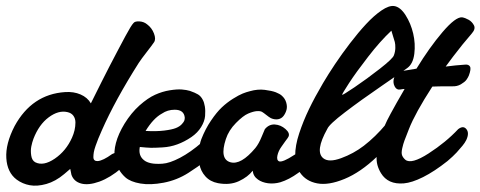

<svg xmlns="http://www.w3.org/2000/svg" viewBox="-73 -599 1581 632"><path d="M295.9 -91.8Q311.5 -100.1 325.7 -95.5Q339.8 -90.8 341.3 -77.6Q342.8 -64.5 327.1 -45.9Q290 -14.2 254.2 -1.2Q218.3 11.7 194.1 5.1Q169.9 -1.5 162.1 -23.9Q161.1 -27.3 160.2 -33.4Q159.2 -39.6 158.2 -43L138.2 -25.9Q109.9 -2 79.6 6.6Q49.3 15.1 25.1 10.7Q1 6.3 -18.1 -7.8Q-49.3 -31.2 -52.2 -78.4Q-55.2 -125.5 -24.9 -184.1Q32.2 -288.6 141.1 -295.9Q169.4 -297.9 192.1 -288.1Q214.8 -278.3 226.1 -258.8L261.2 -329.1Q272.9 -352.5 286.4 -378.7Q299.8 -404.8 315.9 -435.1Q332 -465.3 339.8 -480Q358.9 -515.6 366.2 -522.9Q370.6 -529.3 385.5 -528.6Q400.4 -527.8 411.1 -519Q426.8 -507.3 433.8 -488.8Q440.9 -470.2 434.1 -460Q428.2 -451.2 410.2 -428Q392.1 -404.8 383.8 -392.1Q305.7 -269 262.2 -169.9Q255.4 -154.3 250.7 -143.1Q246.1 -131.8 241.7 -119.1Q237.3 -106.4 235.8 -97.9Q234.4 -89.4 234.4 -82Q234.4 -74.7 238.3 -71.5Q242.2 -68.4 249 -68.8Q266.1 -70.3 295.9 -91.8ZM43 -64.9Q69.8 -51.3 107.2 -76.7Q144.5 -102.1 164.1 -146Q169.4 -157.7 172.4 -170.4Q175.3 -183.1 175.3 -195.8Q175.3 -208.5 168.7 -217.8Q162.1 -227.1 148.9 -230Q119.6 -236.8 87.4 -212.9Q55.2 -189 37.1 -142.1Q32.7 -130.4 30 -116.7Q27.3 -103 29.8 -86.9Q32.2 -70.8 43 -64.9Z M627 -128.9Q631.3 -119.6 631.6 -112.8Q631.8 -106 625.5 -94.5Q619.1 -83 599.9 -67.1Q580.6 -51.3 546.9 -29.8Q509.3 -5.9 465.6 2.4Q421.9 10.7 389.2 5.1Q356.4 -0.5 339.8 -15.1Q327.1 -26.4 318.6 -41Q310.1 -55.7 305.4 -77.1Q300.8 -98.6 308.6 -128.4Q316.4 -158.2 336.9 -191.9Q358.9 -227.5 386.2 -252Q413.6 -276.4 437.5 -287.1Q461.4 -297.9 485.8 -301.8Q510.3 -305.7 525.6 -304.4Q541 -303.2 552.2 -299.8Q569.3 -293.9 578.9 -288.1Q588.4 -282.2 594.2 -271Q599.1 -262.2 601.3 -248.5Q603.5 -234.9 602.1 -217.3Q600.6 -199.7 589.1 -180.9Q577.6 -162.1 557.1 -147.9Q534.2 -132.3 510.7 -123.8Q487.3 -115.2 461.9 -113.8Q436.5 -112.3 423.8 -112.5Q411.1 -112.8 387.2 -115.2Q381.8 -86.9 400.9 -71.8Q409.2 -64.9 423.6 -61.8Q438 -58.6 461.4 -60.1Q484.9 -61.5 519.5 -79.6Q554.2 -97.7 592.3 -130.9Q616.7 -152.8 627 -128.9ZM460 -225.1Q432.1 -210 406.2 -168Q441.4 -166 467.3 -169.2Q493.2 -172.4 505.9 -177.5Q518.6 -182.6 525.6 -190.4Q532.7 -198.2 533.9 -202.6Q535.2 -207 535.2 -211.9Q532.7 -237.8 502 -237.8Q478.5 -237.8 460 -225.1Z M895.5 -88.9Q926.3 -108.9 937 -93.3Q945.8 -80.1 933.6 -56.6Q924.8 -40.5 908.7 -29.8Q878.4 -7.8 849.6 1Q828.6 6.8 809.1 4.2Q789.6 1.5 776.4 -7.8Q760.7 -18.6 758.8 -37.1Q743.2 -16.6 713.4 -2.7Q683.6 11.2 644.5 3.9Q618.7 -1 603 -18.6Q587.4 -36.1 583.5 -58.6Q579.6 -81.1 581.5 -102.5Q583.5 -124 589.8 -141.1Q603 -174.8 621.6 -202.1Q640.1 -229.5 657.2 -245.6Q674.3 -261.7 693.8 -273.9Q713.4 -286.1 725.6 -291Q737.8 -295.9 749.5 -298.8Q775.4 -306.2 798.6 -303.2Q821.8 -300.3 835 -295.2Q848.1 -290 854.5 -284.2Q865.2 -274.9 869.1 -261.7Q873 -248.5 870.1 -237.5Q867.2 -226.6 860.4 -217.5Q853.5 -208.5 842.3 -206.5Q831.1 -204.6 818.8 -210Q812.5 -213.4 803.7 -220.5Q794.9 -227.5 789.6 -230.7Q784.2 -233.9 772.5 -233.2Q760.7 -232.4 743.7 -225.1Q727.5 -218.3 703.6 -194.1Q679.7 -169.9 670.4 -141.1Q648.9 -75.2 685.5 -64.9Q720.2 -55.2 767.6 -111.8Q778.8 -125.5 788.3 -148.9Q797.9 -172.4 798.8 -173.8Q812.5 -190.4 831.8 -189.2Q851.1 -188 866.7 -174.3Q882.3 -160.6 876.5 -148.9Q876 -147.5 873.5 -144Q871.1 -140.6 865.2 -132.8Q859.4 -125 853.5 -116.2Q843.3 -102.1 840.1 -86.9Q836.9 -71.8 845.7 -67.9Q857.4 -64 895.5 -88.9Z M1197.3 -189.9Q1220.7 -207.5 1237.1 -201.7Q1253.4 -195.8 1234.4 -165Q1224.1 -149.4 1203.6 -123.8Q1183.1 -98.1 1167.5 -83Q1113.8 -31.7 1061 -10Q1008.3 11.7 971.2 4.6Q934.1 -2.4 914.6 -30.8Q898.9 -53.2 898.7 -86.4Q898.4 -119.6 911.9 -160.2Q925.3 -200.7 944.1 -239.7Q962.9 -278.8 990.2 -325.2Q1007.8 -355 1029.8 -387.9Q1051.8 -420.9 1079.1 -456.5Q1106.4 -492.2 1132.1 -519.8Q1157.7 -547.4 1182.6 -564.5Q1207.5 -581.5 1224.6 -579.1Q1244.6 -576.2 1262 -549.1Q1279.3 -522 1287.1 -488.5Q1294.9 -455.1 1290.8 -421.9Q1286.6 -388.7 1267.6 -375Q1255.4 -365.7 1184.6 -317.1Q1113.8 -268.6 1062.3 -229.2Q1010.7 -189.9 1004.4 -174.8Q962.9 -100.6 991.2 -78.1Q1009.3 -63.5 1050 -78.4Q1090.8 -93.3 1124.5 -119.1Q1162.6 -148.4 1197.3 -189.9ZM1215.3 -498Q1178.7 -463.9 1138.7 -412.1Q1098.6 -360.4 1075.9 -325.4Q1053.2 -290.5 1053.2 -287.1Q1053.2 -284.2 1094 -311.8Q1134.8 -339.4 1177.5 -372.8Q1220.2 -406.2 1223.6 -417Q1228 -428.7 1228.3 -440.9Q1228.5 -453.1 1226.6 -460.7Q1224.6 -468.3 1220.5 -480.7Q1216.3 -493.2 1215.3 -498Z M1480 -488.8 1449.2 -452.1Q1414.6 -408.7 1394 -379.9Q1427.7 -384.3 1457 -386.2Q1469.7 -387.7 1474.1 -379.9Q1478.5 -372.1 1470.2 -350.1Q1467.3 -343.3 1462.2 -336.2Q1457 -329.1 1444.1 -321.5Q1431.2 -314 1415 -314.9Q1364.3 -314.9 1350.1 -314Q1293.5 -226.6 1272.9 -173.8Q1262.2 -146.5 1258.3 -136.2Q1254.4 -126 1251 -110.8Q1247.6 -95.7 1250.5 -87.9Q1253.4 -80.1 1261.2 -73.2Q1280.8 -57.1 1337.9 -94Q1395 -130.9 1435.1 -173.8Q1451.7 -186.5 1461.9 -174.3Q1472.7 -161.6 1461.9 -138.2Q1457 -128.4 1449.2 -119.1Q1447.8 -117.7 1441.4 -110.1Q1435.1 -102.5 1430.2 -97.2Q1425.3 -91.8 1416.7 -83.7Q1408.2 -75.7 1399.9 -68.8Q1356.9 -34.7 1319.8 -16.1Q1282.7 2.4 1256.3 4.6Q1230 6.8 1211.2 -1.7Q1192.4 -10.3 1181.2 -28.8Q1173.3 -41.5 1169.4 -55.7Q1165.5 -69.8 1167 -87.2Q1168.5 -104.5 1170.2 -117.7Q1171.9 -130.9 1180.7 -153.1Q1189.5 -175.3 1194.1 -187Q1198.7 -198.7 1212.9 -224.9Q1227.1 -251 1232.7 -260.7Q1238.3 -270.5 1254.9 -299.3Q1257.3 -303.7 1258.8 -306.2Q1254.9 -306.2 1243.2 -304.2Q1232.4 -302.7 1226.3 -314.2Q1220.2 -325.7 1223.1 -338.9Q1228.5 -361.3 1242.2 -363.8L1297.9 -373Q1340.3 -442.4 1383.5 -493.2Q1426.8 -543.9 1448.2 -542Q1459 -540 1470 -533.7Q1481 -527.3 1487.1 -515.6Q1493.2 -503.9 1480 -488.8Z"/></svg>

Font: Florida Vibes
Style: Regular
Weight: 400
Italic angle: -30°
Designer: Turbologo.com
Foundry: Turbologo.com
Version: Version 1.000;hotconv 1.0.109;makeotfexe 2.5.65596